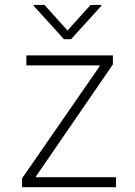

<svg xmlns="http://www.w3.org/2000/svg" viewBox="-20 -775 560 795"><path d="M71.4 0V-36.6L392.4 -500.4V-504.3H89.1V-545.5H447.4V-508.2L129.3 -45.1V-41.2H460.2V0ZM164.1 -754.6 259.6 -648.8 355.1 -754.6H399.9V-751.1L274.1 -612.6H245L119.3 -751.1V-754.6Z"/></svg>

Font: Inter Extra Light BETA
Style: Regular
Weight: 200
Designer: Rasmus Andersson
Foundry: rsms
Version: Version 3.011;git-f93a4a705